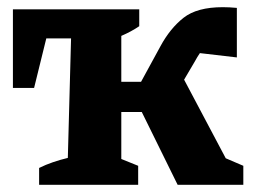

<svg xmlns="http://www.w3.org/2000/svg" viewBox="-20 -515 711 535"><path d="M475 0 375 -203H318V-72L365 -53V0H89V-47Q107 -56 127.5 -63Q148 -70 169 -75L178 -408H109L75 -270H16V-489H368V-442Q346 -427 318 -415V-287H373L427 -386Q454 -436 491.5 -465.5Q529 -495 601 -495Q619 -495 640 -493V-355L537 -367Q530 -357 523 -344L493 -293L609 -74L658 -53V0Z"/></svg>

Font: Piazzolla
Style: Bold
Weight: 700
Designer: Juan Pablo del Peral
Foundry: Huerta Tipografica
Version: Version 1.330